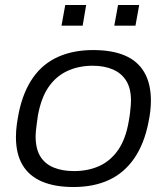

<svg xmlns="http://www.w3.org/2000/svg" viewBox="-20 -739 670 771"><path d="M275 12Q200 12 148.5 -10Q97 -32 70.5 -76.5Q44 -121 44 -189Q44 -214 47.5 -239Q51 -264 56 -289Q74 -373 113.5 -428.5Q153 -484 214 -511Q275 -538 354 -538Q430 -538 481.5 -516Q533 -494 559.5 -448.5Q586 -403 586 -335Q586 -314 583.5 -292.5Q581 -271 576 -247Q559 -161 519 -103Q479 -45 418 -16.5Q357 12 275 12ZM277 -52Q334 -52 379 -72.5Q424 -93 454.5 -137Q485 -181 497 -252Q501 -274 502.5 -289Q504 -304 505 -314.5Q506 -325 506 -334Q506 -384 487 -414.5Q468 -445 433.5 -460Q399 -475 352 -475Q296 -475 250.5 -454Q205 -433 175 -389.5Q145 -346 132 -274Q129 -252 127 -237Q125 -222 124 -211.5Q123 -201 123 -192Q123 -142 141.5 -111.5Q160 -81 195 -66.5Q230 -52 277 -52ZM227 -636 242 -719H326L312 -636ZM439 -636 454 -719H539L524 -636Z"/></svg>

Font: Archivo SemiExpanded Light
Style: Italic
Weight: 300
Width: 6
Italic angle: -10°
Designer: Hector Gatti
Foundry: Omnibus-Type
Version: Version 2.001